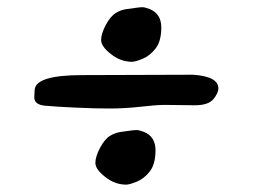

<svg xmlns="http://www.w3.org/2000/svg" viewBox="-20 -544 687 522"><path d="M573.7 -303.7Q573.7 -291 560.1 -274.4Q546.4 -257.8 509.3 -257.8L426.8 -258.8Q406.2 -258.8 363 -253.9Q319.8 -249 277.6 -249Q235.4 -249 183.6 -251.5Q131.8 -253.9 102.5 -256.6Q73.2 -259.3 73.2 -279.3Q73.2 -287.1 74.2 -299.3Q76.2 -339.8 203.6 -339.8L505.4 -340.8Q573.7 -335.9 573.7 -303.7ZM386.7 -519.5Q418.5 -506.8 418.5 -469.2Q418.5 -431.6 402.6 -411.6Q386.7 -391.6 366.9 -383.8Q347.2 -376 338.9 -376Q308.1 -376 281.5 -397Q254.9 -418 254.9 -435.1Q254.9 -452.1 267.6 -476.1Q280.3 -500 294.9 -508.8Q309.6 -517.6 325.4 -519.5Q341.3 -521.5 350.8 -522.9Q360.4 -524.4 367.2 -524.4Q374 -524.4 386.7 -519.5ZM371.1 -185.5Q402.8 -172.9 402.8 -135.3Q402.8 -97.7 387 -77.6Q371.1 -57.6 351.3 -49.8Q331.5 -42 323.2 -42Q292.5 -42 265.9 -63Q239.3 -84 239.3 -101.1Q239.3 -118.2 252 -142.1Q264.6 -166 279.3 -174.8Q293.9 -183.6 309.8 -185.5Q325.7 -187.5 335.2 -189Q344.7 -190.4 351.6 -190.4Q358.4 -190.4 371.1 -185.5Z"/></svg>

Font: Drukaatie burti
Style: Bold
Weight: 700
Version: Version 0.14